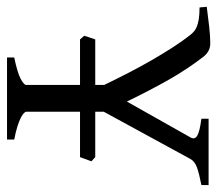

<svg xmlns="http://www.w3.org/2000/svg" viewBox="-90 -576 633 560"><g transform="rotate(90 227.0 -296.5)"><path d="M115.2 0V-21Q159.7 -30.3 177.5 -39.8Q195.3 -49.3 195.3 -56.2V-212.9H62.5L51.8 -225.1Q54.2 -232.4 56.9 -241Q59.6 -249.5 62.5 -257.3H195.3V-283.2Q178.2 -318.8 159.7 -354.7Q141.1 -390.6 122.1 -423.6Q103 -456.5 84.5 -485.1Q65.9 -513.7 49.3 -534.7Q44.9 -540 39.6 -544.9Q34.2 -549.8 25.4 -553.5Q16.6 -557.1 3.2 -559.3Q-10.3 -561.5 -30.8 -561.5L-32.7 -582.5Q-3.9 -586.4 24.9 -589.6Q53.7 -592.8 74.2 -592.8Q96.7 -592.8 112.3 -573.7Q130.4 -550.3 147 -525.4Q163.6 -500.5 179.2 -473.1Q194.8 -445.8 210.7 -415.3Q226.6 -384.8 243.7 -349.6L348.1 -534.7Q355.5 -547.4 343.5 -554.7Q331.5 -562 293.9 -566.9V-587.9H487.3V-566.9Q454.1 -560.5 436 -554Q418 -547.4 411.1 -534.7L273.4 -282.2V-257.3H405.8L418 -246.1L405.8 -212.9H273.4V-56.2Q273.4 -53.2 277.6 -49.1Q281.7 -44.9 291.3 -40Q300.8 -35.2 316.2 -30.3Q331.5 -25.4 354.5 -21V0Z"/></g></svg>

Font: Gentium Kaktovik
Style: Regular
Weight: 400
Designer: J. Victor Gaultney and Annie Olsen
Foundry: SIL International
Version: Version 1.102; 2013; Maintenance release